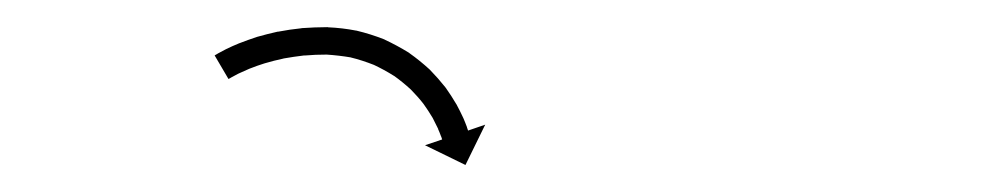

<svg xmlns="http://www.w3.org/2000/svg" viewBox="-20 -592 735 140"><path d="M138.6 -552.8C137.9 -552.4 137.2 -552 136.5 -551.6L146.6 -534.4C147.3 -534.7 147.9 -535.1 148.6 -535.5C148.6 -535.5 148.5 -535.5 148.5 -535.4C148.5 -535.4 148.4 -535.4 148.4 -535.4C150.2 -536.4 152 -537.3 153.8 -538.3C153.8 -538.3 153.8 -538.2 153.7 -538.2C153.7 -538.2 153.6 -538.2 153.6 -538.2C156.4 -539.5 159.3 -540.8 162.1 -542C162.1 -542 162.1 -542 162 -542C161.9 -541.9 161.9 -541.9 161.9 -541.9C165.6 -543.4 169.4 -544.7 173.2 -545.9C173.2 -545.9 173.2 -545.9 173.1 -545.9C173 -545.9 172.9 -545.8 172.9 -545.8C177.5 -547.2 182.1 -548.3 186.7 -549.3C186.7 -549.3 186.6 -549.3 186.5 -549.3C186.5 -549.3 186.4 -549.3 186.4 -549.3C191.6 -550.2 196.8 -551 202 -551.6C202 -551.6 201.9 -551.6 201.9 -551.5C201.8 -551.5 201.7 -551.5 201.7 -551.5C207.3 -552 213 -552.2 218.7 -552.2C218.7 -552.2 218.5 -552.2 218.4 -552.2C218.3 -552.2 218.1 -552.2 218.1 -552.2C224.1 -551.8 230.1 -551.1 236 -550.1C236 -550.1 235.9 -550.1 235.7 -550.1C235.5 -550.2 235.4 -550.2 235.4 -550.2C241.2 -548.8 247 -546.9 252.6 -544.7C252.6 -544.7 252.5 -544.8 252.3 -544.9C252.2 -544.9 252 -545 252 -545C257.3 -542.5 262.5 -539.7 267.4 -536.6C267.4 -536.6 267.3 -536.7 267.2 -536.8C267.1 -536.9 266.9 -537 266.9 -537C271.4 -533.8 275.7 -530.3 279.7 -526.6C279.7 -526.6 279.6 -526.7 279.5 -526.8C279.4 -526.9 279.3 -527 279.3 -527C282.7 -523.5 286 -519.9 289 -516C289 -516 288.9 -516.1 288.9 -516.2C288.8 -516.3 288.7 -516.4 288.7 -516.4C291.1 -513 293.4 -509.6 295.5 -506C295.5 -506 295.4 -506.1 295.4 -506.2C295.3 -506.3 295.3 -506.4 295.3 -506.4C296.8 -503.5 298.2 -500.7 299.6 -497.8C299.6 -497.8 299.5 -497.9 299.5 -497.9C299.5 -498 299.4 -498 299.4 -498C300.2 -496.2 301 -494.3 301.7 -492.3C301.7 -492.3 301.7 -492.4 301.7 -492.4C301.7 -492.4 301.7 -492.5 301.7 -492.5C301.9 -491.8 302.2 -491.1 302.4 -490.3L289.9 -486.1L319.4 -471.7L333.8 -501.1L321.3 -496.8C321.1 -497.6 320.8 -498.4 320.5 -499.1C320.5 -499.1 320.5 -499.2 320.5 -499.2C320.5 -499.2 320.5 -499.3 320.5 -499.3C319.7 -501.5 318.8 -503.6 317.9 -505.8C317.9 -505.8 317.9 -505.8 317.8 -505.9C317.8 -506 317.8 -506 317.8 -506C316.3 -509.3 314.6 -512.6 312.9 -515.8C312.9 -515.8 312.9 -515.9 312.8 -516C312.8 -516.1 312.7 -516.1 312.7 -516.1C310.3 -520.2 307.7 -524.2 305 -528C305 -528 304.9 -528.1 304.8 -528.2C304.8 -528.3 304.7 -528.4 304.7 -528.4C301.2 -532.8 297.5 -537 293.6 -541C293.6 -541 293.5 -541.1 293.4 -541.2C293.3 -541.3 293.2 -541.4 293.2 -541.4C288.6 -545.6 283.7 -549.6 278.6 -553.2C278.6 -553.2 278.5 -553.3 278.4 -553.4C278.2 -553.5 278.1 -553.6 278.1 -553.6C272.4 -557.1 266.5 -560.3 260.5 -563.1C260.5 -563.1 260.3 -563.2 260.2 -563.3C260 -563.3 259.9 -563.4 259.9 -563.4C253.5 -565.9 246.9 -568 240.2 -569.6C240.2 -569.6 240 -569.6 239.9 -569.7C239.7 -569.7 239.6 -569.7 239.6 -569.7C232.9 -571 226.1 -571.8 219.2 -572.1C219.2 -572.1 219.1 -572.2 218.9 -572.2C218.8 -572.2 218.7 -572.2 218.7 -572.2C212.5 -572.2 206.3 -571.9 200.2 -571.5C200.2 -571.5 200.1 -571.5 200 -571.5C199.9 -571.4 199.8 -571.4 199.8 -571.4C194.1 -570.8 188.4 -570 182.8 -568.9C182.8 -568.9 182.7 -568.9 182.6 -568.9C182.5 -568.9 182.4 -568.9 182.4 -568.9C177.4 -567.8 172.4 -566.5 167.4 -565.1C167.4 -565.1 167.3 -565 167.2 -565C167.2 -565 167.1 -565 167.1 -565C162.9 -563.6 158.7 -562.1 154.6 -560.5C154.6 -560.5 154.5 -560.5 154.5 -560.5C154.4 -560.5 154.3 -560.4 154.3 -560.4C151.1 -559.1 148 -557.7 144.9 -556.2C144.9 -556.2 144.8 -556.1 144.8 -556.1C144.7 -556.1 144.7 -556.1 144.7 -556.1C142.7 -555 140.7 -554 138.7 -552.9C138.7 -552.9 138.7 -552.9 138.6 -552.8C138.6 -552.8 138.6 -552.8 138.6 -552.8Z"/></svg>

Font: FRB American Cursive Just Arrows Semibold
Style: Italic
Weight: 600
Italic angle: -25°
Version: Version 2.0;Modular Font Editor K font №1